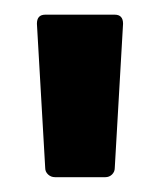

<svg xmlns="http://www.w3.org/2000/svg" viewBox="-20 -719 216 259"><path d="M54.2 -480Q48.8 -480 44.9 -483.6Q41 -487.3 41 -492.2L29.8 -687Q29.8 -699.2 41 -699.2H134.8Q146 -699.2 146 -687L134.8 -492.2Q134.8 -487.3 131.1 -483.6Q127.4 -480 122.1 -480Z"/></svg>

Font: Barlow Condensed SemiBold
Style: Regular
Weight: 600
Width: 3
Designer: Jeremy Tribby
Foundry: Tribby Type
Version: Version 1.422;hotconv 1.0.109;makeotfexe 2.5.65596